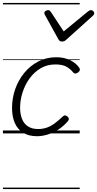

<svg xmlns="http://www.w3.org/2000/svg" viewBox="-20 -909 662 1308"><path d="M232 19Q175 19 137 -5Q99 -29 80.5 -72Q62 -115 62 -173Q62 -240 83.5 -301.5Q105 -363 145 -412Q185 -461 240.5 -490Q296 -519 363 -519Q418 -519 459 -498.5Q500 -478 520 -447Q526 -438 524 -431Q522 -424 512 -415Q501 -408 493 -408Q485 -408 478 -416Q459 -440 432 -455Q405 -470 357 -470Q302 -470 258 -444.5Q214 -419 182.5 -376Q151 -333 134 -280.5Q117 -228 117 -174Q117 -132 130 -99Q143 -66 170.5 -48Q198 -30 239 -30Q271 -30 298.5 -39.5Q326 -49 352.5 -68.5Q379 -88 408 -116Q417 -124 425 -122.5Q433 -121 440 -115Q448 -108 449 -100Q450 -92 442 -83Q411 -47 374.5 -24.5Q338 -2 301.5 8.5Q265 19 232 19ZM599 -840Q608 -840 615 -833.5Q622 -827 622 -819Q622 -813 619.5 -809.5Q617 -806 613 -802L432 -639Q424 -631 417 -628.5Q410 -626 402 -626Q395 -626 389 -629Q383 -632 378 -641L288 -804Q285 -808 283.5 -812Q282 -816 282 -820Q282 -829 291 -834.5Q300 -840 307 -840Q314 -840 317.5 -837.5Q321 -835 325 -830L414 -695L578 -830Q585 -835 589.5 -837.5Q594 -840 599 -840ZM0 369H523V379H0ZM0 -20H523V0H0ZM0 -505H523V-500H0ZM0 -889H523V-879H0Z"/></svg>

Font: Playwrite HR Guides
Style: Regular
Weight: 400
Designer: Veronika Burian, José Scaglione
Foundry: TypeTogether
Version: Version 1.003